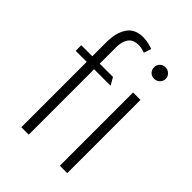

<svg xmlns="http://www.w3.org/2000/svg" viewBox="-205 -800 899 899"><g transform="rotate(45 244.5 -351.0)"><path d="M28 -470H101V-563Q101 -626 126.5 -664Q152 -702 206 -702Q226 -702 244 -697.5Q262 -693 272 -689L260 -652Q254 -655 241.5 -658Q229 -661 219 -661Q181 -661 165.5 -638Q150 -615 150 -579V-470H238L259 -433H150V0H101V-433H28ZM380 -600Q363 -600 352.5 -611Q342 -622 342 -638Q342 -654 352.5 -665Q363 -676 380 -676Q396 -676 407.5 -665Q419 -654 419 -638Q419 -622 407.5 -611Q396 -600 380 -600ZM356 0V-485H405V0Z"/></g></svg>

Font: Palanquin Thin
Style: Regular
Weight: 250
Designer: Pria Ravichandran
Version: Version 1.001